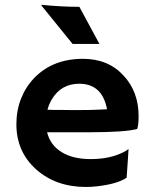

<svg xmlns="http://www.w3.org/2000/svg" viewBox="-20 -762 624 790"><path d="M47.4 -251Q47.4 -308.1 66.9 -356.9Q86.4 -405.8 122.1 -442.4Q198.2 -520 321.3 -520Q425.3 -520 488.3 -451.2Q550.3 -384.8 550.3 -284.2Q550.3 -245.6 544.4 -231.4Q495.6 -217.8 345.7 -217.8H173.8Q186.5 -165.5 232.9 -136.5Q279.3 -107.4 353.5 -107.4Q431.2 -107.4 486.8 -135.3Q501.5 -142.6 508.8 -148.9Q507.8 -128.4 506.3 -106.9L501 -30.8Q463.9 -5.4 380.9 4.4Q356.4 7.3 334 7.3Q210 7.3 128.9 -64.9Q47.4 -137.7 47.4 -251ZM420.4 -312.5Q400.4 -417.5 306.2 -417.5Q231.9 -417.5 193.4 -353.5Q181.6 -334 175.3 -310.5Q187 -310.1 204.1 -309.6H240.2Q258.3 -309.1 274.9 -309.1H302.7Q327.6 -309.1 351.6 -309.6L391.6 -311Q407.7 -311.5 420.4 -312.5ZM150.4 -742.2Q233.4 -733.9 306.6 -733.9L389.2 -581.1H278.8L150.9 -738.8Z"/></svg>

Font: Hammersmith One
Style: Regular
Weight: 400
Designer: Nicole Fally
Foundry: Nicole Fally
Version: Version 1.003